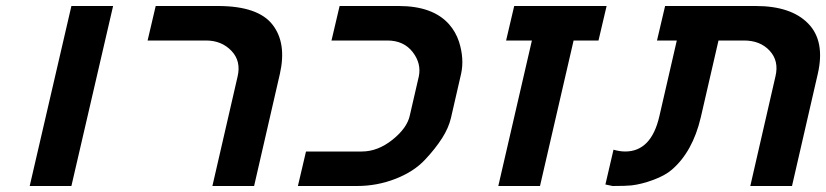

<svg xmlns="http://www.w3.org/2000/svg" viewBox="-20 -620 2754 640"><path d="M79 0 218 -600H357L218 0Z M772 -365Q784 -416 752 -450Q719 -485 667 -485H472L499 -600H706Q841 -600 889 -537Q936 -476 913 -374L827 0H688Z M1376 -365Q1385 -408 1356 -446Q1326 -485 1271 -485H1085L1112 -600H1309Q1423 -600 1477 -539Q1499 -514 1510 -481Q1528 -424 1517 -374L1483 -226Q1475 -193 1454 -160Q1431 -124 1397 -88Q1360 -48 1298.5 -24Q1237 0 1170 0H973L1000 -115H1186Q1239 -115 1288 -154Q1337 -193 1346 -235Z M1753 -485H1667L1694 -600H2002L1975 -485H1892L1780 0H1641Z M2499 -600Q2617 -600 2674 -541.5Q2731 -483 2706 -374L2620 0H2481L2565 -366Q2577 -417 2545.5 -451Q2514 -485 2460 -485H2375L2316 -229Q2289 -114 2219 -54Q2197 -35 2158 -20.5Q2119 -6 2085 -2Q2067 0 2022 0L1998 -5L2025 -121Q2046 -115 2064 -115Q2151 -115 2178 -233L2236 -485H2170L2197 -600Z"/></svg>

Font: Miedinger
Style: Bold-Italic
Weight: 700
Italic angle: -13°
Version: Version 001.000